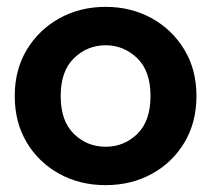

<svg xmlns="http://www.w3.org/2000/svg" viewBox="-20 -528 616 560"><path d="M288 12Q213 12 153 -21Q93 -54 58 -112.5Q23 -171 23 -248Q23 -325 58.5 -383.5Q94 -442 154 -475Q214 -508 288 -508Q362 -508 422 -475Q482 -442 517.5 -383.5Q553 -325 553 -248Q553 -171 518 -112.5Q483 -54 423 -21Q363 12 288 12ZM288 -100Q342 -100 380.5 -137.5Q419 -175 419 -248Q419 -321 380 -358.5Q341 -396 288 -396Q235 -396 196 -358.5Q157 -321 157 -248Q157 -175 195.5 -137.5Q234 -100 288 -100Z"/></svg>

Font: HostGroteskBold
Style: Bold
Weight: 700
Designer: Doukan Karapınar based on Poppins by Indian Type Foundry, Jonny Pinhorn
Foundry: Element Type
Version: Version 1.001; ttfautohint (v1.8.4.7-5d5b)